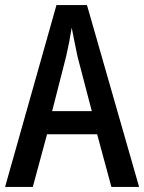

<svg xmlns="http://www.w3.org/2000/svg" viewBox="-20 -735 567 755"><path d="M418 0 362 -207H165L109 0H0L202 -715H322L527 0ZM285 -512Q280 -538 273 -570.5Q266 -603 262 -626Q258 -600 252 -569.5Q246 -539 240 -513L185 -298H341Z"/></svg>

Font: Noto Sans Lao Condensed Medium
Style: Regular
Weight: 500
Width: 3
Designer: Monotype Design Team
Foundry: Monotype Imaging Inc.
Version: Version 2.003; ttfautohint (v1.8.4.7-5d5b)